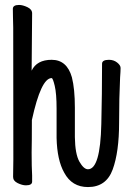

<svg xmlns="http://www.w3.org/2000/svg" viewBox="-20 -733 540 777"><path d="M336 24Q271 24 240 -34Q211 -85 209 -175V-293Q209 -354 201.5 -385.5Q194 -417 189 -417Q146 -417 109 -247Q109 -155 108 -116Q108 -55 110 -23V2Q110 17 85 17Q70 17 51.5 8Q33 -1 33 -17L34 -88Q34 -600 33.5 -621Q33 -642 32.5 -664.5Q32 -687 32 -697Q32 -713 57 -713Q72 -713 91 -704Q110 -695 110 -679L108 -447Q129 -491 189 -491Q251 -491 271 -420Q283 -373 283 -297V-178Q284 -109 301.5 -78.5Q319 -48 336 -48Q386 -48 390 -231Q393 -356 393 -475Q393 -491 421 -491Q440 -491 454 -480Q468 -469 468 -458Q468 -445 466 -419Q462 -337 462 -237Q462 -118 436 -47Q410 24 336 24Z"/></svg>

Font: LXGW WenKai Mono TC
Style: Bold
Weight: 700
Designer: LXGW / Fontworks Inc.
Foundry: LXGW / Fontworks Inc.
Version: Version 1.330